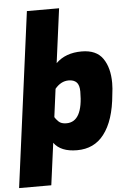

<svg xmlns="http://www.w3.org/2000/svg" viewBox="-91 -846 740 1093"><g transform="rotate(-5 279.0 -300.0)"><path d="M157 200H-27L105 -800H289L248 -490Q303 -544 395 -544Q479 -544 516 -490.5Q553 -437 553 -350Q553 -319 548 -284Q535 -136 475 -59Q419 14 321 14Q228 14 189 -40ZM274 -144Q368 -144 368 -317Q368 -354 352.5 -370Q337 -386 307 -386Q263 -386 229 -345L208 -185Q214 -174 229 -159Q244 -144 274 -144Z"/></g></svg>

Font: Tanohe Sans ExtraBold
Style: Italic
Weight: 800
Designer: Village Type and Design LLC & Cristiano Sobral
Foundry: Cooper Hewitt Smithsonian Design Museum
Version: Version 1.00;September 29, 2021;FontCreator 13.0.0.2655 64-b